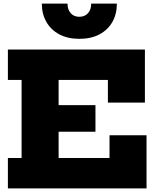

<svg xmlns="http://www.w3.org/2000/svg" viewBox="-20 -1038 868 1058"><path d="M506 -458.5V-312H202V-458.5ZM583.5 -292.5H787.5V0H23.5V-167.5H99V-597.5H23.5V-765H778.5V-472.5H574.5V-597.5H303V-167.5H583.5ZM624 -1018Q624 -960 598.8 -916.2Q573.5 -872.5 527.2 -848.2Q481 -824 417 -824Q353.5 -824 307.2 -848.5Q261 -873 235.8 -916.8Q210.5 -960.5 210.5 -1018H352Q352 -985.5 369.5 -965.5Q387 -945.5 417 -945.5Q447.5 -945.5 465 -965.5Q482.5 -985.5 482.5 -1018Z"/></svg>

Font: Hepta Slab ExtraBold
Style: Regular
Weight: 800
Designer: Michael LaGattuta
Foundry: Michael LaGattuta
Version: Version 1.102